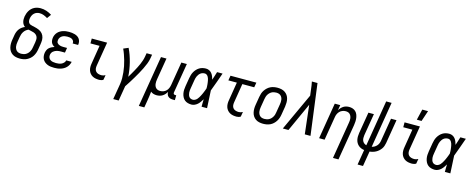

<svg xmlns="http://www.w3.org/2000/svg" viewBox="-39 -1604 6579 2668"><g transform="rotate(15 3250.0 -270.0)"><path d="M204 8Q175 8 147 2Q119 -4 96.5 -19Q74 -34 59 -56.5Q44 -79 37.5 -106Q31 -133 31 -161.5Q31 -190 36 -219L48 -292Q52 -314 60.5 -336Q69 -358 83.5 -377.5Q98 -397 118 -411.5Q138 -426 160 -435Q145 -446 134.5 -461.5Q124 -477 119 -496Q114 -515 114 -535Q114 -555 117 -575Q121 -597 128.5 -618.5Q136 -640 148 -660Q160 -680 177.5 -696.5Q195 -713 216 -723.5Q237 -734 259.5 -738.5Q282 -743 304 -743Q349 -743 390 -729Q431 -715 466 -692L424 -634Q398 -650 369.5 -661.5Q341 -673 308 -673Q288 -673 267.5 -666Q247 -659 231 -643.5Q215 -628 206 -608Q197 -588 194 -568Q191 -551 192.5 -534Q194 -517 203 -504Q212 -491 227.5 -485Q243 -479 259.5 -475.5Q276 -472 292 -468.5Q308 -465 323.5 -460Q339 -455 354 -448.5Q369 -442 382 -432.5Q395 -423 405 -411Q415 -399 422 -384.5Q429 -370 432.5 -354Q436 -338 436.5 -321.5Q437 -305 434.5 -287.5Q432 -270 430 -253L418 -181Q414 -156 405.5 -131Q397 -106 383 -83.5Q369 -61 348.5 -43Q328 -25 304 -13Q280 -1 254 3.5Q228 8 204 8ZM204 -62Q220 -62 237 -65.5Q254 -69 269.5 -77.5Q285 -86 297.5 -99Q310 -112 319 -127.5Q328 -143 333 -159.5Q338 -176 340 -192L353 -265Q356 -285 357 -306Q358 -327 350.5 -344.5Q343 -362 328.5 -374.5Q314 -387 295 -393.5Q276 -400 256.5 -403.5Q237 -407 218 -412Q198 -404 181 -390Q164 -376 152.5 -358Q141 -340 134.5 -320Q128 -300 125 -280L113 -208Q110 -190 109 -172.5Q108 -155 111 -138.5Q114 -122 121.5 -107Q129 -92 141 -81.5Q153 -71 169.5 -66.5Q186 -62 204 -62Z M698 8Q673 8 648 5Q623 2 601 -7Q579 -16 560.5 -31Q542 -46 531 -66.5Q520 -87 517 -111.5Q514 -136 518 -161Q522 -181 530.5 -200.5Q539 -220 555 -234Q571 -248 590 -257.5Q609 -267 629 -273Q613 -281 600 -293Q587 -305 580 -321Q573 -337 571.5 -355.5Q570 -374 573 -393Q576 -414 585.5 -434Q595 -454 610 -470.5Q625 -487 645 -498.5Q665 -510 685.5 -516.5Q706 -523 727.5 -525.5Q749 -528 770 -528Q792 -528 813 -525.5Q834 -523 854.5 -517Q875 -511 892.5 -500Q910 -489 921.5 -472.5Q933 -456 937.5 -435Q942 -414 939 -392L937 -385H859L860 -388Q863 -406 854.5 -421Q846 -436 831.5 -444.5Q817 -453 799.5 -455.5Q782 -458 764 -458Q746 -458 727.5 -454.5Q709 -451 692 -441.5Q675 -432 664 -415.5Q653 -399 650 -381Q648 -369 649.5 -357Q651 -345 658 -336Q665 -327 675 -321Q685 -315 696.5 -311.5Q708 -308 720 -306.5Q732 -305 744 -305H800L789 -235H733Q719 -235 704.5 -234Q690 -233 676 -229.5Q662 -226 648.5 -219.5Q635 -213 623.5 -203.5Q612 -194 604.5 -180.5Q597 -167 595 -153Q591 -131 599 -111.5Q607 -92 623.5 -81Q640 -70 661 -66Q682 -62 704 -62Q723 -62 743 -64.5Q763 -67 782 -75.5Q801 -84 816 -100Q831 -116 834 -135H912V-134Q908 -112 897 -90.5Q886 -69 869.5 -52Q853 -35 832 -23Q811 -11 788 -4Q765 3 742.5 5.5Q720 8 698 8Z M1346 8Q1320 8 1295 3.5Q1270 -1 1249 -12.5Q1228 -24 1212.5 -43Q1197 -62 1189.5 -85Q1182 -108 1181.5 -134Q1181 -160 1186 -186L1229 -450H1098V-520H1319L1262 -174Q1258 -151 1261 -129Q1264 -107 1278 -91Q1292 -75 1313.5 -68.5Q1335 -62 1358 -62Q1372 -62 1386.5 -66Q1401 -70 1415 -78L1403 -8Q1390 0 1375 4Q1360 8 1346 8Z M1604 215 1642 -11Q1649 -55 1648.5 -97.5Q1648 -140 1643.5 -182Q1639 -224 1631 -264.5Q1623 -305 1611.5 -345Q1600 -385 1586.5 -423.5Q1573 -462 1556 -498L1626 -528Q1648 -483 1664.5 -436Q1681 -389 1693.5 -340Q1706 -291 1714 -240.5Q1722 -190 1725 -138Q1741 -164 1756.5 -190.5Q1772 -217 1787 -244.5Q1802 -272 1816 -299Q1830 -326 1842 -354Q1854 -382 1863.5 -410.5Q1873 -439 1878 -468L1887 -520H1966L1957 -468Q1950 -426 1934 -385.5Q1918 -345 1898.5 -305.5Q1879 -266 1857.5 -227.5Q1836 -189 1813 -150.5Q1790 -112 1766.5 -74.5Q1743 -37 1718 0L1682 215Z M1972 215 2094 -520H2173L2121 -208Q2118 -191 2117 -174Q2116 -157 2118 -140.5Q2120 -124 2126.5 -109Q2133 -94 2144.5 -83Q2156 -72 2171.5 -67Q2187 -62 2204 -62Q2227 -62 2250.5 -70.5Q2274 -79 2291.5 -97Q2309 -115 2318 -137.5Q2327 -160 2331 -183L2387 -520H2466L2395 -93Q2394 -86 2395 -80Q2396 -74 2399.5 -70Q2403 -66 2408.5 -64Q2414 -62 2421 -62H2436L2435 8H2409Q2389 8 2371 3.5Q2353 -1 2339.5 -12.5Q2326 -24 2319.5 -42Q2313 -60 2315 -79Q2304 -60 2289 -43Q2274 -26 2255 -14Q2236 -2 2214.5 3Q2193 8 2173 8Q2148 8 2126 1.5Q2104 -5 2086 -20Q2083 12 2078.5 44Q2074 76 2069 107L2051 215Z M2673 8Q2646 8 2620 1Q2594 -6 2574.5 -22Q2555 -38 2543 -61.5Q2531 -85 2526 -111Q2521 -137 2522 -164.5Q2523 -192 2528 -219L2548 -339Q2552 -363 2559 -386.5Q2566 -410 2578 -431.5Q2590 -453 2607.5 -472Q2625 -491 2646.5 -504Q2668 -517 2692.5 -522.5Q2717 -528 2740 -528Q2766 -528 2788 -517Q2810 -506 2824.5 -487.5Q2839 -469 2848 -446.5Q2857 -424 2863 -401Q2873 -431 2882.5 -460.5Q2892 -490 2901 -520H2980Q2956 -453 2932.5 -386Q2909 -319 2883 -252Q2887 -189 2889.5 -126Q2892 -63 2896 0H2817Q2817 -27 2817.5 -54Q2818 -81 2819 -108Q2806 -87 2792 -66.5Q2778 -46 2760 -29.5Q2742 -13 2719 -2.5Q2696 8 2673 8ZM2674 -62Q2689 -62 2704.5 -70Q2720 -78 2731.5 -90Q2743 -102 2751.5 -116.5Q2760 -131 2768 -145Q2776 -159 2782.5 -174Q2789 -189 2795.5 -204Q2802 -219 2807.5 -234Q2813 -249 2818 -264Q2818 -279 2817.5 -293.5Q2817 -308 2815.5 -322.5Q2814 -337 2812 -351.5Q2810 -366 2807 -379.5Q2804 -393 2799.5 -406.5Q2795 -420 2787 -431.5Q2779 -443 2767.5 -450.5Q2756 -458 2741 -458Q2726 -458 2710 -453.5Q2694 -449 2681 -439Q2668 -429 2658 -415.5Q2648 -402 2641.5 -387.5Q2635 -373 2631 -358Q2627 -343 2625 -328L2605 -208Q2602 -192 2600.5 -175.5Q2599 -159 2600.5 -143.5Q2602 -128 2606.5 -113Q2611 -98 2620 -86Q2629 -74 2643.5 -68Q2658 -62 2674 -62Z M3321 8Q3295 8 3270.5 3.5Q3246 -1 3225 -12.5Q3204 -24 3188 -43Q3172 -62 3164.5 -85Q3157 -108 3156.5 -134Q3156 -160 3161 -186L3204 -450H3082L3094 -520H3466L3454 -450H3283L3238 -174Q3234 -151 3237 -129Q3240 -107 3254 -91Q3268 -75 3289.5 -68.5Q3311 -62 3333 -62Q3348 -62 3362.5 -66Q3377 -70 3391 -78L3379 -8Q3366 0 3351 4Q3336 8 3321 8Z M3703 8Q3674 8 3646.5 2Q3619 -4 3596.5 -19Q3574 -34 3559 -56.5Q3544 -79 3537.5 -106Q3531 -133 3531 -161.5Q3531 -190 3536 -219L3556 -339Q3560 -364 3568 -389Q3576 -414 3591 -436.5Q3606 -459 3626 -477.5Q3646 -496 3670 -507.5Q3694 -519 3719.5 -523.5Q3745 -528 3770 -528Q3799 -528 3826.5 -522Q3854 -516 3876.5 -501Q3899 -486 3914.5 -463.5Q3930 -441 3936.5 -414Q3943 -387 3942.5 -358.5Q3942 -330 3938 -301L3918 -181Q3914 -156 3905.5 -131Q3897 -106 3882.5 -83.5Q3868 -61 3848 -42.5Q3828 -24 3804 -12.5Q3780 -1 3754 3.5Q3728 8 3703 8ZM3704 -62Q3720 -62 3737 -65.5Q3754 -69 3769.5 -77.5Q3785 -86 3797.5 -99Q3810 -112 3819 -127.5Q3828 -143 3833 -159.5Q3838 -176 3840 -192L3860 -312Q3863 -330 3864 -347.5Q3865 -365 3862.5 -381.5Q3860 -398 3852.5 -413Q3845 -428 3832.5 -438.5Q3820 -449 3804 -453.5Q3788 -458 3770 -458Q3754 -458 3736.5 -454.5Q3719 -451 3704 -442.5Q3689 -434 3676 -421Q3663 -408 3654 -392.5Q3645 -377 3640.5 -360.5Q3636 -344 3633 -328L3613 -208Q3610 -190 3609 -172.5Q3608 -155 3611 -138.5Q3614 -122 3621.5 -107Q3629 -92 3641 -81.5Q3653 -71 3669.5 -66.5Q3686 -62 3704 -62Z M3986 0 4235 -539 4224 -625Q4221 -652 4217 -680Q4213 -708 4207 -735H4288L4384 0H4302L4255 -413L4067 0Z M4765 215 4852 -312Q4855 -329 4856.5 -346Q4858 -363 4855.5 -379.5Q4853 -396 4846.5 -411Q4840 -426 4829 -437Q4818 -448 4802.5 -453Q4787 -458 4770 -458Q4747 -458 4723.5 -449.5Q4700 -441 4682.5 -423Q4665 -405 4655.5 -382.5Q4646 -360 4643 -337L4587 0H4508L4594 -520H4673L4660 -442Q4670 -461 4685 -477.5Q4700 -494 4718.5 -506Q4737 -518 4758.5 -523Q4780 -528 4800 -528Q4827 -528 4851 -520Q4875 -512 4893 -495Q4911 -478 4920.5 -454.5Q4930 -431 4933.5 -405.5Q4937 -380 4935.5 -353.5Q4934 -327 4930 -301L4844 215Z M5119 215 5155 -3Q5131 -6 5109.5 -15Q5088 -24 5071 -39Q5054 -54 5042.5 -74.5Q5031 -95 5026.5 -118Q5022 -141 5022.5 -165.5Q5023 -190 5027 -214L5078 -520H5157L5104 -203Q5101 -182 5101.5 -161.5Q5102 -141 5109.5 -123Q5117 -105 5132.5 -92.5Q5148 -80 5167 -75L5276 -735H5354L5245 -74Q5265 -78 5283 -88.5Q5301 -99 5315 -114.5Q5329 -130 5337 -149Q5345 -168 5348 -187L5403 -520H5482L5425 -176Q5421 -154 5413.5 -132Q5406 -110 5392 -90.5Q5378 -71 5360 -55Q5342 -39 5321.5 -28Q5301 -17 5278 -10.5Q5255 -4 5233 -2L5197 215Z M5846 8Q5820 8 5795 3.5Q5770 -1 5749 -12.5Q5728 -24 5712.5 -43Q5697 -62 5689.5 -85Q5682 -108 5681.5 -134Q5681 -160 5686 -186L5729 -450H5598V-520H5819L5762 -174Q5758 -151 5761 -129Q5764 -107 5778 -91Q5792 -75 5813.5 -68.5Q5835 -62 5858 -62Q5872 -62 5886.5 -66Q5901 -70 5915 -78L5903 -8Q5890 0 5875 4Q5860 8 5846 8ZM5753 -600 5790 -755H5873L5821 -600Z M6173 8Q6146 8 6120 1Q6094 -6 6074.5 -22Q6055 -38 6043 -61.5Q6031 -85 6026 -111Q6021 -137 6022 -164.5Q6023 -192 6028 -219L6048 -339Q6052 -363 6059 -386.5Q6066 -410 6078 -431.5Q6090 -453 6107.5 -472Q6125 -491 6146.5 -504Q6168 -517 6192.5 -522.5Q6217 -528 6240 -528Q6266 -528 6288 -517Q6310 -506 6324.5 -487.5Q6339 -469 6348 -446.5Q6357 -424 6363 -401Q6373 -431 6382.5 -460.5Q6392 -490 6401 -520H6480Q6456 -453 6432.5 -386Q6409 -319 6383 -252Q6387 -189 6389.5 -126Q6392 -63 6396 0H6317Q6317 -27 6317.5 -54Q6318 -81 6319 -108Q6306 -87 6292 -66.5Q6278 -46 6260 -29.5Q6242 -13 6219 -2.5Q6196 8 6173 8ZM6174 -62Q6189 -62 6204.5 -70Q6220 -78 6231.5 -90Q6243 -102 6251.5 -116.5Q6260 -131 6268 -145Q6276 -159 6282.5 -174Q6289 -189 6295.5 -204Q6302 -219 6307.5 -234Q6313 -249 6318 -264Q6318 -279 6317.5 -293.5Q6317 -308 6315.5 -322.5Q6314 -337 6312 -351.5Q6310 -366 6307 -379.5Q6304 -393 6299.5 -406.5Q6295 -420 6287 -431.5Q6279 -443 6267.5 -450.5Q6256 -458 6241 -458Q6226 -458 6210 -453.5Q6194 -449 6181 -439Q6168 -429 6158 -415.5Q6148 -402 6141.5 -387.5Q6135 -373 6131 -358Q6127 -343 6125 -328L6105 -208Q6102 -192 6100.5 -175.5Q6099 -159 6100.5 -143.5Q6102 -128 6106.5 -113Q6111 -98 6120 -86Q6129 -74 6143.5 -68Q6158 -62 6174 -62Z"/></g></svg>

Font: Iosevka Term Oblique
Style: Regular
Weight: 400
Italic angle: -9°
Monospace: yes
Designer: Belleve Invis
Foundry: Belleve Invis
Version: Version 31.4.0